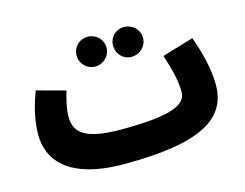

<svg xmlns="http://www.w3.org/2000/svg" viewBox="-89 -748 1161 910"><g transform="rotate(-15 491.5 -293.0)"><path d="M582 -461C623 -461 657 -494 657 -534C657 -576 623 -607 582 -607C541 -607 510 -576 510 -534C510 -494 541 -461 582 -461ZM404 -461C444 -461 478 -494 478 -534C478 -576 444 -607 404 -607C363 -607 331 -576 331 -534C331 -494 363 -461 404 -461ZM418 21C796 21 933 -65 933 -231C933 -311 908 -402 882 -472L728 -426C750 -360 767 -297 767 -239C767 -174 685 -141 444 -141C255 -141 219 -194 219 -265C219 -306 231 -349 242 -387L101 -425C82 -374 58 -298 58 -219C58 -96 142 21 418 21Z"/></g></svg>

Font: Noto Sans Arabic UI XCn Bk
Style: Regular
Weight: 900
Width: 2
Designer: Monotype Design Team, Nadine Chahine and Nizar Qandah
Foundry: Monotype Imaging Inc.
Version: Version 2.010